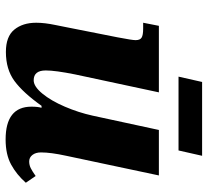

<svg xmlns="http://www.w3.org/2000/svg" viewBox="-48 -682 740 684"><g transform="rotate(90 322.0 -340.0)"><path d="M360 -82Q360 -105 364 -118H357Q310 -52 268.5 -21.5Q227 9 165 9Q110 9 85.5 -21Q61 -51 61 -99Q61 -129 69 -167Q77 -205 78 -212L113 -389Q123 -441 123 -453Q123 -469 114 -474.5Q105 -480 82 -480H61L72 -536H309L245 -237Q231 -167 231 -133Q231 -90 266 -90Q288 -90 313.5 -121Q339 -152 360 -201Q381 -250 392 -300L443 -536H605L535 -206Q523 -151 523 -116Q523 -97 532 -85.5Q541 -74 555 -74Q568 -74 579 -79.5Q590 -85 607 -97L631 -62Q602 -29 566 -9.5Q530 10 477 10Q360 10 360 -82ZM272 -690H535L516 -606H253Z"/></g></svg>

Font: Noto Serif NarrowExtraBold
Style: Italic
Weight: 800
Width: 4
Italic angle: -12°
Designer: Monotype Design Team
Foundry: Monotype Imaging Inc.
Version: Version 1.001